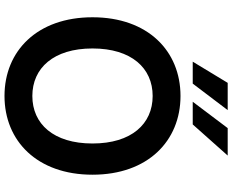

<svg xmlns="http://www.w3.org/2000/svg" viewBox="-106 -872 987 815"><g transform="rotate(90 387.5 -464.5)"><path d="M241.8 -789.1H334.9L447.4 -937.5H331.7ZM411.9 -789.1H508.2L640.3 -937.5H523.8ZM721.6 -363.6C721.6 -598.7 578.1 -737.2 387.4 -737.2C196.4 -737.2 53.3 -598.7 53.3 -363.6C53.3 -128.9 196.4 9.9 387.4 9.9C578.1 9.9 721.6 -128.6 721.6 -363.6ZM589.1 -363.6C589.1 -198.2 506 -108.3 387.4 -108.3C269.2 -108.3 185.7 -198.2 185.7 -363.6C185.7 -529.1 269.2 -619 387.4 -619C506 -619 589.1 -529.1 589.1 -363.6Z"/></g></svg>

Font: TID UI Semi Bold
Style: Regular
Weight: 600
Designer: The TID Project Authors
Foundry: Bakken & Bæck
Version: Version 1.001;hotconv 1.0.109;makeotfexe 2.5.65596